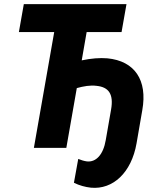

<svg xmlns="http://www.w3.org/2000/svg" viewBox="-20 -720 765 935"><path d="M145 0H303L354 -291C387 -300 419 -306 450 -302C510 -296 534 -261 521 -187L495 -38C483 34 447 71 403 66C389 64 376 60 361 54L340 170C366 183 395 191 423 194C530 204 620 121 645 -22L673 -184C699 -330 636 -423 503 -436C467 -439 424 -436 378 -426L402 -564H572L596 -700H96L72 -564H244Z"/></svg>

Font: Fixel Text 20240404
Style: Bold Italic
Weight: 700
Width: 4
Italic angle: -10°
Designer: AlfaBravo + MacPaw
Foundry: Kyrylo Tkachov, Marchela Mozhyna, Serhii Makarenko, Maria Weinstein, Zakhar Kryvoshyya
Version: Version 1.211;Glyphs 3.2 (3225)